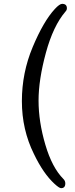

<svg xmlns="http://www.w3.org/2000/svg" viewBox="-20 -817 390 1002"><path d="M298.8 165Q289.1 165 264.2 142.1Q206.1 88.9 157.2 -13.2Q94.2 -140.1 94.2 -289.1Q94.2 -437 150.6 -571.5Q207 -706.1 266.1 -770Q291 -796.9 304.2 -796.9Q329.1 -796.9 329.1 -773.9Q329.1 -764.2 321.8 -756.8Q257.8 -682.1 219.5 -541.5Q181.2 -400.9 181.2 -292Q181.2 -182.1 216.6 -62Q252 58.1 311 117.2Q320.8 127 320.8 140.1Q320.8 165 298.8 165Z"/></svg>

Font: LXGW WenKai Screen
Style: Regular
Weight: 400
Designer: LXGW / Fontworks Inc.
Foundry: LXGW / Fontworks Inc.
Version: Version 1.510;January 18,2025